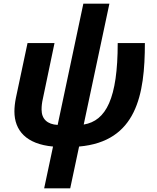

<svg xmlns="http://www.w3.org/2000/svg" viewBox="-20 -779 848 1039"><path d="M58 -176C58 -73 122 1 267 14L219 240H360L408 14C719 -13 764 -266 764 -546H617C617 -246 554 -125 433 -105L572 -759H431L292 -103C236 -106 205 -135 205 -186C205 -204 207 -224 212 -245L275 -546H129L66 -249C61 -224 58 -199 58 -176Z"/></svg>

Font: BC Sans
Style: Bold Italic
Weight: 700
Italic angle: -12°
Designer: Monotype Design Team
Province of B.C.
Foundry: Monotype Imaging Inc.
Version: Version 2.000;GOOG;noto-source:20170915:90ef993387c0